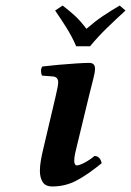

<svg xmlns="http://www.w3.org/2000/svg" viewBox="-20 -663 473 693"><path d="M302 -320 257 -134Q254 -123 251 -108.5Q248 -94 248 -83Q248 -66 258 -66Q266 -66 284.5 -75.5Q303 -85 321 -100Q332 -100 338.5 -92.5Q345 -85 347 -74Q297 -33 256.5 -11.5Q216 10 169 10Q144 10 134 -6Q124 -22 124 -46Q124 -64 127.5 -84Q131 -104 136 -125L181 -316Q186 -337 188 -348.5Q190 -360 190 -367Q190 -375 185.5 -380.5Q181 -386 172 -387L132 -390Q128 -397 128 -407Q128 -417 133 -423Q157 -426 190.5 -429Q224 -432 255 -434Q286 -436 302 -436Q323 -436 323 -415Q323 -402 316 -375.5Q309 -349 302 -320ZM305 -496H255Q240 -531 219.5 -563.5Q199 -596 179 -625L206 -643Q232 -623 251 -605.5Q270 -588 292 -559Q323 -586 350.5 -604.5Q378 -623 412 -643L433 -625Q400 -595 367 -563Q334 -531 305 -496Z"/></svg>

Font: Libertinus Serif Semibold Italic
Style: Regular
Weight: 600
Italic angle: -11.5°
Designer: Philipp H. Poll, Khaled Hosny
Foundry: Caleb Maclennan
Version: Version 7.051;RELEASE